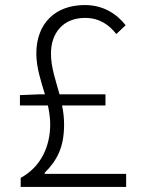

<svg xmlns="http://www.w3.org/2000/svg" viewBox="-20 -741 575 761"><path d="M59 -323H170C175 -298 179 -274 179 -248C179 -162 143 -80 62 -36V0H480V-52H157V-56C206 -105 234 -157 234 -247C234 -274 231 -299 226 -323H398V-367H216C201 -422 182 -473 182 -529C182 -609 229 -670 317 -670C374 -670 412 -643 441 -606L478 -641C444 -684 392 -721 316 -721C198 -721 124 -647 124 -529C124 -473 142 -421 158 -367H133L59 -364Z"/></svg>

Font: Noto Sans TC Light
Style: Regular
Weight: 300
Designer: Ryoko NISHIZUKA 西塚涼子 (kana, bopomofo & ideographs); Paul D. Hunt (Latin, Greek & Cyrillic); Sandoll Communications 산돌커뮤니
Foundry: Adobe
Version: Version 2.004;hotconv 1.0.118;makeotfexe 2.5.65603